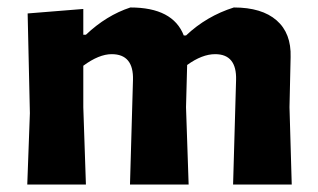

<svg xmlns="http://www.w3.org/2000/svg" viewBox="-20 -494 850 514"><path d="M203 -470V-401H210Q265 -453 329 -474Q443 -474 472 -399H478Q533 -451 606 -474Q681 -474 720.5 -439.5Q760 -405 758 -341L755 -207L761 0H604L612 -280Q614 -349 556 -349Q521 -349 481 -320L478 -207L485 0H328L336 -280Q338 -349 279 -349Q245 -349 203 -318V-207L210 0H53L60 -191L54 -458Z"/></svg>

Font: Alegreya Sans ExtraBold
Style: Regular
Weight: 800
Designer: Juan Pablo del Peral
Foundry: Huerta Tipografica
Version: Version 2.007